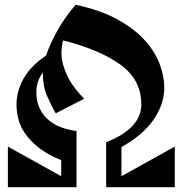

<svg xmlns="http://www.w3.org/2000/svg" viewBox="-20 -783 764 803"><path d="M300 0H13V-170L236 -46V-113Q177 -137 140 -167Q103 -197 83 -227.5Q63 -258 56 -288.5Q49 -319 49 -345Q49 -402 79 -455Q109 -508 173 -551Q188 -597 219 -653Q250 -709 296 -763Q400 -741 471.5 -701.5Q543 -662 586 -614Q629 -566 648 -514.5Q667 -463 667 -417Q667 -348 623 -283.5Q579 -219 488 -168V-46L711 -170V0H424V-188Q499 -218 535 -257.5Q571 -297 571 -346Q571 -449 484.5 -512Q398 -575 244 -614Q240 -600 238.5 -585.5Q237 -571 237 -556Q237 -522 258.5 -472.5Q280 -423 332 -370L213 -309Q195 -340 177 -381.5Q159 -423 159 -480Q145 -460 138.5 -440Q132 -420 132 -398Q132 -357 147 -327.5Q162 -298 185.5 -279Q209 -260 239 -249.5Q269 -239 300 -235Z"/></svg>

Font: Trickster
Style: Regular
Weight: 400
Designer: Jean-Baptiste Morizot
Foundry: Jean-Baptiste Morizot
Version: Version 2.000;PS 2.0;hotconv 1.0.88;makeotf.lib2.5.647800